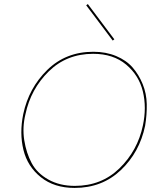

<svg xmlns="http://www.w3.org/2000/svg" viewBox="-20 -917 772 942"><path d="M533 -718 403 -891 411 -897 541 -724ZM346 5Q246 5 180.5 -47.5Q115 -100 95 -181.5Q75 -263 94 -357Q121 -485 212 -574Q303 -663 438 -663Q500 -663 550 -642Q600 -621 630.5 -586Q661 -551 680 -504.5Q699 -458 700 -406Q701 -354 692 -300Q665 -170 573 -82.5Q481 5 346 5ZM347 -5Q478 -5 566.5 -91.5Q655 -178 681 -301Q700 -389 681 -468Q662 -547 599 -600Q536 -653 437 -653Q307 -653 219 -566.5Q131 -480 105 -357Q89 -292 99 -229Q109 -166 135.5 -116.5Q162 -67 217.5 -36Q273 -5 347 -5Z"/></svg>

Font: EauTestInfant Hairline
Style: Italic
Weight: 250
Italic angle: -12°
Designer: Christian Thalmann (Catharsis Fonts)
Version: Version 0.001;PS 000.001;hotconv 1.0.88;makeotf.lib2.5.64775